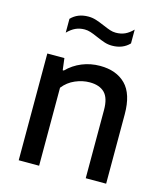

<svg xmlns="http://www.w3.org/2000/svg" viewBox="-114 -859 811 945"><g transform="rotate(15 291.0 -386.0)"><path d="M70.5 -544H157.5L165 -484H170.5Q203 -517 246.2 -534.8Q289.5 -552.5 338 -552.5Q421 -552.5 468.5 -504.8Q516 -457 516 -353.5V0H412V-348Q412 -408.5 385.8 -434.8Q359.5 -461 309.5 -461Q273 -461 236.2 -445.2Q199.5 -429.5 174.5 -397.5V0H70.5ZM285.5 -686.5Q263 -696.5 248 -701.2Q233 -706 218 -706Q193 -706 172.2 -696.5Q151.5 -687 131.5 -666.5V-737Q165 -772 219.5 -772Q239.5 -772 258 -766.2Q276.5 -760.5 302 -749.5Q325 -739.5 339.5 -734.8Q354 -730 369 -730Q394.5 -730 415 -739.2Q435.5 -748.5 455.5 -769V-698.5Q422 -663.5 367.5 -663.5Q347.5 -663.5 329 -669.5Q310.5 -675.5 285.5 -686.5Z"/></g></svg>

Font: Encode Sans Medium
Style: Regular
Weight: 500
Designer: Multiple Designers
Foundry: Impallari Type
Version: Version 2.000